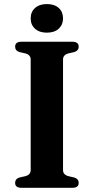

<svg xmlns="http://www.w3.org/2000/svg" viewBox="-20 -900 449 920"><path d="M282 -85Q282 -63 307.5 -56L335.5 -49.5Q357 -43 357 -23.5Q357 0 326 0H83Q52.5 0 52.5 -23.5Q52.5 -43 73.5 -49.5L102 -56Q127 -63 127 -85V-615Q127 -637 102 -644L73.5 -650.5Q52.5 -657 52.5 -676.5Q52.5 -700 83 -700H326Q357 -700 357 -676.5Q357 -657 335.5 -650.5L307.5 -644Q282 -637 282 -615ZM204.5 -743.5Q169 -743.5 148 -762.2Q127 -781 127 -812Q127 -843 148 -861.8Q169 -880.5 204.5 -880.5Q241 -880.5 261.5 -861.8Q282 -843 282 -812Q282 -781.5 261.5 -762.5Q241 -743.5 204.5 -743.5Z"/></svg>

Font: Fraunces 9pt S000 SemiBold
Style: Regular
Weight: 600
Version: Version 1.000; ttfautohint (v1.8.3)